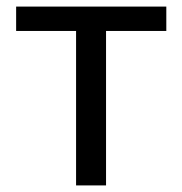

<svg xmlns="http://www.w3.org/2000/svg" viewBox="-20 -563 553 583"><path d="M211 -469H29V-543H485V-469H302V0H211Z"/></svg>

Font: SpoqaHanSansJP-Regular
Style: Regular
Weight: 400
Designer: [Source Han Sans]
Ryoko NISHIZUKA  (kana & ideographs); Paul D. Hunt (Latin, Greek & Cyrillic); Wenlong ZHANG  (bopomofo
Foundry: Spoqa (http://bi.spoqa.com)
Version: Version 1.002.20150607